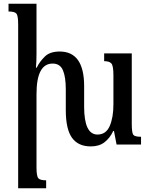

<svg xmlns="http://www.w3.org/2000/svg" viewBox="-20 -780 809 1036"><path d="M691 -113V-492H542V-450Q570 -450 581 -437.5Q592 -425 592 -374V-217Q592 -146 572 -100Q552 -54 506 -54Q434 -54 434 -204V-315Q434 -502 302 -502Q250 -502 222.5 -475.5Q195 -449 178 -415H174Q177 -448 177 -492V-760H26V-718Q60 -718 69 -706Q78 -694 78 -648V236H229V193Q197 193 187 182Q177 171 177 124V-273Q177 -437 264 -437Q304 -437 319.5 -401Q335 -365 335 -298V-186Q335 -83 368.5 -36.5Q402 10 470 10Q515 10 544 -12.5Q573 -35 591 -73H595L609 0H741V-42Q707 -42 699 -53Q691 -64 691 -113Z"/></svg>

Font: Noto Serif Armenian ExtraCondensed Semi
Style: Regular
Weight: 600
Width: 3
Designer: Monotype Design Team
Foundry: Monotype Imaging Inc.
Version: Version 1.901